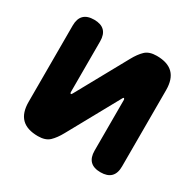

<svg xmlns="http://www.w3.org/2000/svg" viewBox="-130 -699 859 848"><g transform="rotate(30 300.0 -275.0)"><path d="M50 -101V-490Q50 -525 67.5 -542.5Q85 -560 120 -560Q155 -560 172.5 -542.5Q190 -525 190 -490V-230Q192 -224 194 -224Q196 -224 197 -226L200 -230L343 -489Q361 -522 381 -541Q401 -560 439 -560Q495 -560 522.5 -532.5Q550 -505 550 -449V-60Q550 -25 532.5 -7.5Q515 10 480 10Q445 10 427.5 -7.5Q410 -25 410 -60V-320Q408 -326 406 -326Q404 -326 403 -325L400 -320L257 -61Q239 -28 219 -9Q199 10 161 10Q105 10 77.5 -17.5Q50 -45 50 -101Z"/></g></svg>

Font: Maple Mono NL ExtraBold
Style: Regular
Weight: 800
Monospace: yes
Designer: subframe7536
Version: Version 7.000